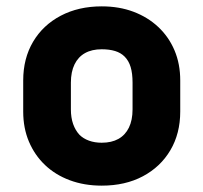

<svg xmlns="http://www.w3.org/2000/svg" viewBox="-20 -572 640 604"><path d="M300 -552Q355 -552 400 -535Q445 -518 478 -487Q511 -456 529 -413.5Q547 -371 547 -319V-221Q547 -152 516 -99.5Q485 -47 429.5 -17.5Q374 12 300 12Q245 12 199.5 -5Q154 -22 121.5 -53Q89 -84 71 -126.5Q53 -169 53 -221V-319Q53 -388 84 -440.5Q115 -493 171 -522.5Q227 -552 300 -552ZM300 -417Q269 -417 247.5 -405Q226 -393 214.5 -369.5Q203 -346 203 -312V-228Q203 -202 210 -182Q217 -162 230 -148Q242 -136 260 -129.5Q278 -123 300 -123Q331 -123 352.5 -135Q374 -147 385.5 -170.5Q397 -194 397 -228V-312Q397 -341 391 -361Q385 -381 372 -394Q360 -406 342 -411.5Q324 -417 300 -417Z"/></svg>

Font: Recursive ExtraBold
Style: Regular
Weight: 800
Version: Version 1.085